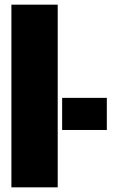

<svg xmlns="http://www.w3.org/2000/svg" viewBox="-20 -805 486 825"><path d="M29 0H228V-785H29ZM247 -384.5V-246.5H439V-384.5Z"/></svg>

Font: Anybody Condensed Black
Style: Regular
Weight: 900
Width: 3
Designer: Tyler Finck
Foundry: Etcetera Type Company
Version: Version 1.113;gftools[0.9.25]